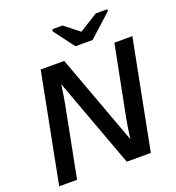

<svg xmlns="http://www.w3.org/2000/svg" viewBox="-156 -1013 1045 1138"><g transform="rotate(-20 367.0 -444.5)"><path d="M221.2 -443.8 134.8 0H22L155.8 -688H304.2L513.7 -118.7Q520.5 -168 525.1 -196.8Q529.8 -225.6 534.2 -248.5L620.6 -688H733.9L600.1 0H448.2L240.2 -564.9Q234.9 -524.9 230 -494.4Q225.1 -463.9 221.2 -443.8ZM647 -876 504.4 -747.1H396.5L299.8 -876L302.2 -888.7H366.2L458.5 -816.4H460.4L575.7 -888.7H649.9Z"/></g></svg>

Font: Arimo SemiBold
Style: Italic
Weight: 600
Italic angle: -12°
Version: Version 1.33